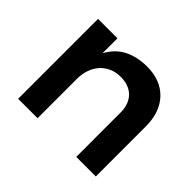

<svg xmlns="http://www.w3.org/2000/svg" viewBox="-122 -725 909 909"><g transform="rotate(45 333.0 -270.0)"><path d="M403 -540Q496 -540 548.5 -485Q601 -430 601 -334V0H470V-296Q470 -353 438.5 -385Q407 -417 351 -417Q318 -417 292 -405Q266 -393 248 -372.5Q230 -352 220.5 -324Q211 -296 211 -263V0H81V-535H211V-435Q240 -489 288.5 -514Q337 -539 403 -540Z"/></g></svg>

Font: QuotatisMedium
Style: Regular
Weight: 500
Designer: Julieta Ulanovsky
Foundry: Quotatis-Medium
Version: Version 4.000;PS 004.000;hotconv 1.0.88;makeotf.lib2.5.64775